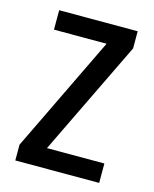

<svg xmlns="http://www.w3.org/2000/svg" viewBox="-88 -598 529 659"><g transform="rotate(15 176.5 -268.5)"><path d="M327 0H29V-56L228 -468H41V-537H320V-476L123 -69H327Z"/></g></svg>

Font: Noto Sans Devanagari Condensed
Style: Regular
Weight: 400
Width: 3
Designer: Jelle Bosma - Monotype Design Team
Foundry: Monotype Imaging Inc.
Version: Version 2.004; ttfautohint (v1.8.4.7-5d5b)